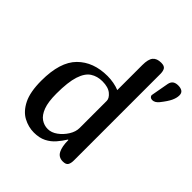

<svg xmlns="http://www.w3.org/2000/svg" viewBox="-203 -903 1046 1046"><g transform="rotate(45 319.5 -380.0)"><path d="M288 -502Q312 -502 336 -497.5Q360 -493 379 -485V-678Q379 -723 394.5 -741.5Q410 -760 443 -760Q467 -760 475 -748Q483 -736 483 -713V-47Q483 -25 475.5 -12.5Q468 0 444 0Q411 0 397 -27.5Q383 -55 383 -104L380 -105Q364 -79 343 -54.5Q322 -30 292.5 -15Q263 0 221 0Q179 0 139.5 -21Q100 -42 75 -92Q50 -142 50 -229Q50 -373 114.5 -437.5Q179 -502 288 -502ZM158 -237Q158 -173 172 -136Q186 -99 209.5 -83Q233 -67 261 -67Q289 -67 316 -86.5Q343 -106 361.5 -135.5Q380 -165 380 -194V-403Q380 -423 356.5 -442.5Q333 -462 288 -462Q249 -462 219.5 -443Q190 -424 174 -375Q158 -326 158 -237ZM589 -602Q572 -581 552 -581Q543 -581 537 -586Q531 -591 531 -599L550 -704Q554 -722 565.5 -730Q577 -738 596 -738Q616 -738 627.5 -730Q639 -722 639 -704Q639 -684 628 -660.5Q617 -637 589 -602Z"/></g></svg>

Font: Marmelad
Style: Regular
Weight: 400
Designer: Manvel Shmavonyan
Foundry: Cyreal
Version: Version 1.110; ttfautohint (v1.8.4.7-5d5b)